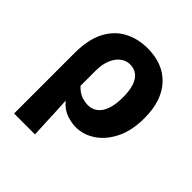

<svg xmlns="http://www.w3.org/2000/svg" viewBox="-209 -720 1065 1065"><g transform="rotate(45 323.0 -188.0)"><path d="M71 202V-271Q71 -378 106 -445.5Q141 -513 202 -545.5Q263 -578 339 -578Q462 -578 531.5 -502.5Q601 -427 601 -291Q601 -194 567.5 -126Q534 -58 480.5 -22Q427 14 367 14Q331 14 292 0Q253 -14 223 -51Q226 -7 227.5 35Q229 77 231 118Q233 159 235 202ZM330 -120Q359 -120 383 -137.5Q407 -155 421 -192.5Q435 -230 435 -289Q435 -341 423.5 -375.5Q412 -410 389.5 -428Q367 -446 333 -446Q302 -446 277 -426Q252 -406 237.5 -370.5Q223 -335 223 -285V-167Q251 -138 277 -129Q303 -120 330 -120Z"/></g></svg>

Font: Noto Sans JP ExtraBold
Style: Regular
Weight: 800
Designer: Ryoko NISHIZUKA  (kana, bopomofo & ideographs); Paul D. Hunt (Latin, Greek & Cyrillic); Sandoll Communications , Soo-you
Foundry: Adobe
Version: Version 2.004-H2;hotconv 1.0.118;makeotfexe 2.5.65603